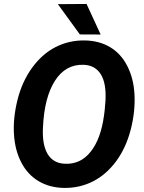

<svg xmlns="http://www.w3.org/2000/svg" viewBox="-20 -921 715 951"><path d="M295.9 9.8Q225.1 8.3 171.1 -23.7Q117.2 -55.7 85.7 -116Q54.2 -176.3 49.3 -254.4Q43.9 -334.5 66.4 -425.3Q88.9 -516.1 138.7 -585Q188.5 -653.8 255.6 -688Q322.8 -722.2 400.9 -720.7Q472.7 -719.2 526.4 -686.8Q580.1 -654.3 610.8 -593.5Q641.6 -532.7 646 -455.6Q650.9 -369.6 627.4 -278.8Q604 -188 554.7 -121.6Q505.4 -55.2 439.2 -22Q373 11.2 295.9 9.8ZM498.5 -375 502.4 -421.4Q507.3 -508.3 479.2 -553.2Q451.2 -598.1 394 -600.1Q304.7 -603 252.2 -521Q199.7 -439 192.9 -291.5Q188 -205.1 215.8 -158.4Q243.7 -111.8 302.2 -109.9Q378.9 -106.4 429.2 -169.7Q479.5 -232.9 495.1 -348.6ZM478.5 -750 375.5 -750.5 266.6 -900.4 408.7 -901.4Z"/></svg>

Font: RobotoInd
Style: Bold Italic
Weight: 700
Italic angle: -12°
Designer: Google
Version: Version 2.001150; 2014